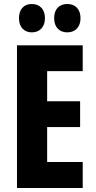

<svg xmlns="http://www.w3.org/2000/svg" viewBox="-20 -1007 479 961"><path d="M75 -916C75 -871 101 -845 139 -845C180 -845 205 -873 205 -916C205 -960 180 -987 139 -987C101 -987 75 -962 75 -916ZM251 -916C251 -872 276 -845 317 -845C358 -845 383 -873 383 -916C383 -960 358 -987 317 -987C277 -987 251 -962 251 -916ZM394 -66V-196H216V-371H381V-500H216V-651H394V-780H65V-66Z"/></svg>

Font: Noto Sans Malayalam UI ExtraCondensed ExtraBold
Style: Regular
Weight: 800
Width: 2
Designer: Jelle Bosma - Monotype Design Team
Foundry: Monotype Imaging Inc.
Version: Version 2.104